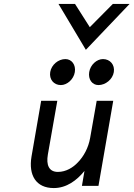

<svg xmlns="http://www.w3.org/2000/svg" viewBox="-20 -944 678 975"><path d="M480 -512C516 -512 552 -541 558 -578C564 -615 539 -644 503 -644C471 -644 439 -615 433 -578C427 -541 448 -512 480 -512ZM289 -512C321 -512 354 -541 360 -578C366 -615 344 -644 312 -644C276 -644 241 -615 235 -578C229 -541 253 -512 289 -512ZM140 -149C124 -54 163 11 253 11C318 11 370 -28 409 -76L396 0H480L555 -432H471L438 -245C429 -192 404 -149 376 -120C351 -93 315 -71 274 -71C228 -71 214 -107 223 -159L271 -432H189ZM416 -691 638 -924H553L436 -806L361 -924H277Z"/></svg>

Font: Charger Monospace
Style: Regular
Weight: 400
Designer: Jasper
Foundry: Cannot Into Space Fonts
Version: Version 0.980